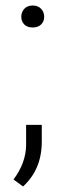

<svg xmlns="http://www.w3.org/2000/svg" viewBox="-20 -547 235 700"><path d="M57.6 -485.8Q57.6 -502.9 68.6 -514.9Q79.6 -526.9 99.1 -526.9Q118.7 -526.9 129.9 -514.9Q141.1 -502.9 141.1 -485.8Q141.1 -468.8 129.9 -457.8Q118.7 -446.8 99.1 -446.8Q79.6 -446.8 68.6 -457.8Q57.6 -468.8 57.6 -485.8ZM64 132.8 29.3 107.4Q73.7 47.9 75.2 -16.1V-91.8H132.3V-30.8Q132.3 70.8 64 132.8Z"/></svg>

Font: RobotoDraft Light
Style: Regular
Weight: 300
Version: Version 2.001151; 2014